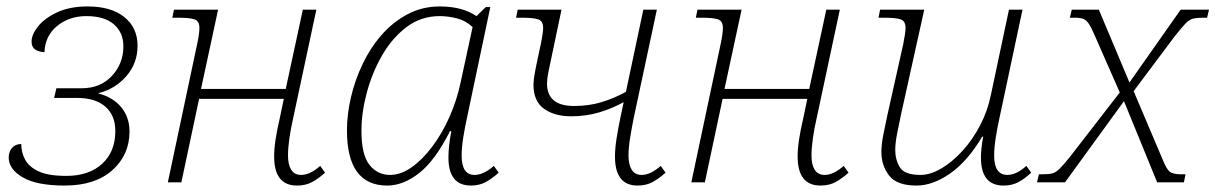

<svg xmlns="http://www.w3.org/2000/svg" viewBox="-20 -566 3773 596"><path d="M181 10Q94 10 50.5 -15.5Q7 -41 7 -77Q7 -95 17.5 -107Q28 -119 46 -119Q46 -93 58 -70.5Q70 -48 100 -34Q130 -20 186 -20Q256 -20 297 -57.5Q338 -95 338 -159Q338 -208 307 -235Q276 -262 220 -262H148L155 -292H233Q292 -292 327.5 -330.5Q363 -369 363 -422Q363 -465 333.5 -490.5Q304 -516 248 -516Q195 -516 157.5 -485.5Q120 -455 118 -404Q100 -405 89 -412.5Q78 -420 78 -437Q78 -459 98.5 -484.5Q119 -510 158 -528Q197 -546 252 -546Q325 -546 366 -513Q407 -480 407 -424Q407 -370 372.5 -330Q338 -290 286 -277L285 -276Q331 -264 356.5 -233Q382 -202 382 -158Q382 -85 328.5 -37.5Q275 10 181 10Z M902 10Q831 10 831 -80Q831 -104 835.5 -133.5Q840 -163 848 -197L861 -259H598L543 0H501L593 -434Q596 -448 597.5 -460Q599 -472 599 -479Q599 -501 583.5 -506Q568 -511 534 -511H515L520 -536H657L604 -290H867L920 -536H962L890 -199Q883 -169 878.5 -138Q874 -107 874 -83Q874 -55 884 -39Q894 -23 915 -23Q942 -23 974 -51L989 -30Q969 -12 949 -1Q929 10 902 10Z M1182 10Q1057 10 1057 -161Q1057 -211 1069.5 -264.5Q1082 -318 1106 -368Q1130 -418 1165 -458Q1200 -498 1245.5 -522Q1291 -546 1345 -546Q1415 -546 1459 -516L1488 -544H1502L1430 -202Q1423 -171 1418 -139Q1413 -107 1413 -83Q1413 -23 1453 -23Q1481 -23 1513 -51L1528 -30Q1508 -12 1488 -1Q1468 10 1442 10Q1372 10 1372 -77Q1372 -93 1374 -113Q1376 -133 1381 -159H1377Q1331 -68 1281.5 -29Q1232 10 1182 10ZM1191 -23Q1224 -23 1257.5 -46.5Q1291 -70 1321.5 -110.5Q1352 -151 1375 -202.5Q1398 -254 1410 -311L1447 -482Q1426 -502 1398.5 -509Q1371 -516 1345 -516Q1287 -516 1242 -482Q1197 -448 1166 -394Q1135 -340 1118.5 -278Q1102 -216 1102 -160Q1102 -85 1127 -54Q1152 -23 1191 -23Z M1753 -205Q1701 -205 1668.5 -228.5Q1636 -252 1636 -303Q1636 -317 1640 -339Q1644 -361 1651 -393Q1661 -438 1663.5 -454.5Q1666 -471 1666 -479Q1666 -501 1650.5 -506Q1635 -511 1601 -511H1582L1587 -536H1723L1694 -398Q1686 -362 1682 -341Q1678 -320 1678 -307Q1678 -237 1762 -237Q1808 -237 1847.5 -249Q1887 -261 1923 -281L1977 -536H2019L1947 -199Q1941 -169 1936 -138Q1931 -107 1931 -83Q1931 -55 1941 -39Q1951 -23 1972 -23Q1999 -23 2031 -51L2046 -30Q2026 -12 2006 -1Q1986 10 1959 10Q1889 10 1889 -80Q1889 -104 1893.5 -133.5Q1898 -163 1905 -197L1916 -249Q1880 -229 1839.5 -217Q1799 -205 1753 -205Z M2527 10Q2456 10 2456 -80Q2456 -104 2460.5 -133.5Q2465 -163 2473 -197L2486 -259H2223L2168 0H2126L2218 -434Q2221 -448 2222.5 -460Q2224 -472 2224 -479Q2224 -501 2208.5 -506Q2193 -511 2159 -511H2140L2145 -536H2282L2229 -290H2492L2545 -536H2587L2515 -199Q2508 -169 2503.5 -138Q2499 -107 2499 -83Q2499 -55 2509 -39Q2519 -23 2540 -23Q2567 -23 2599 -51L2614 -30Q2594 -12 2574 -1Q2554 10 2527 10Z M2825 10Q2764 10 2740 -21Q2716 -52 2716 -94Q2716 -118 2722 -148Q2728 -178 2734 -206L2784 -430Q2787 -445 2789 -458.5Q2791 -472 2791 -479Q2791 -501 2775.5 -506Q2760 -511 2726 -511H2707L2712 -536H2849L2777 -211Q2770 -179 2764.5 -150Q2759 -121 2759 -100Q2759 -70 2773.5 -46.5Q2788 -23 2837 -23Q2868 -23 2902 -43Q2936 -63 2967.5 -97.5Q2999 -132 3022.5 -177Q3046 -222 3056 -272L3112 -536H3154L3083 -202Q3076 -171 3071 -139Q3066 -107 3066 -83Q3066 -23 3107 -23Q3135 -23 3166 -51L3181 -30Q3162 -12 3142 -1Q3122 10 3095 10Q3025 10 3025 -77Q3025 -105 3032 -142H3029Q2984 -66 2930 -28Q2876 10 2825 10Z M3199 0 3205 -25H3218Q3236 -25 3247 -28Q3258 -31 3270 -43Q3282 -55 3302 -80L3456 -279L3379 -454Q3368 -480 3360 -492Q3352 -504 3342.5 -507.5Q3333 -511 3317 -511H3301L3307 -536H3391L3486 -310L3645 -536H3733L3727 -511H3715Q3695 -511 3683 -508Q3671 -505 3659.5 -492.5Q3648 -480 3627 -454L3499 -283L3589 -71Q3601 -41 3611 -33Q3621 -25 3646 -25H3660L3655 0H3572L3469 -252L3286 0Z"/></svg>

Font: Noto Serif ExtraLight
Style: Italic
Weight: 200
Italic angle: -12°
Designer: Monotype Design Team
Foundry: Monotype Imaging Inc.
Version: Version 2.014; ttfautohint (v1.8.4.7-5d5b)